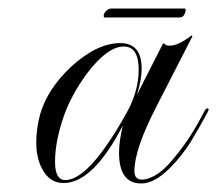

<svg xmlns="http://www.w3.org/2000/svg" viewBox="-20 -427 509 450"><path d="M311 3Q259 3 259 -69Q259 -97 268 -133Q198 2 129 2Q96 2 79 -31Q65 -56 65 -94Q65 -125 74 -159Q91 -218 146 -270Q207 -326 262 -326Q312 -326 312 -266Q312 -240 301 -205L362 -325H365Q368 -320 378 -320Q398 -320 429 -344L431 -342L346 -176Q295 -77 295 -26Q295 -6 313 -6Q325 -6 342 -15Q359 -24 378 -45Q402 -73 419.5 -98.5Q437 -124 460 -168Q463 -173 466 -173Q472 -173 466 -163Q448 -129 427.5 -95.5Q407 -62 378 -33Q342 3 311 3ZM133 -5Q189 -5 277 -163Q305 -213 305 -264Q305 -318 270 -318Q232 -318 184 -255Q165 -229 151.5 -204Q138 -179 130 -156Q109 -96 109 -48Q109 -5 133 -5ZM226 -386Q223 -386 223 -390Q223 -395 228.5 -401Q234 -407 241 -407H413Q415 -407 415 -404Q415 -398 411.5 -392Q408 -386 400 -386Z"/></svg>

Font: Imperial Script
Style: Regular
Weight: 400
Designer: Robert E. Leuschke
Foundry: Robert E. Leuschke
Version: Version 1.010; ttfautohint (v1.8.3)